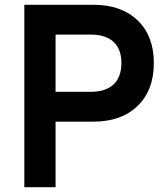

<svg xmlns="http://www.w3.org/2000/svg" viewBox="-20 -785 698 805"><path d="M82 -765H372Q489 -765 557 -699.5Q625 -634 625 -521Q625 -407 557 -341Q489 -275 372 -275H213V0H82ZM360 -400Q423 -400 456 -431Q489 -462 489 -521Q489 -579 456 -609.5Q423 -640 360 -640H213V-400Z"/></svg>

Font: Application Semibold
Style: Regular
Weight: 600
Designer: Wei Huang
Foundry: Wei Huang
Version: Version 0.012